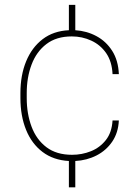

<svg xmlns="http://www.w3.org/2000/svg" viewBox="-20 -664 582 803"><path d="M281.2 -16.6Q322.8 -16.6 360.1 -31.5Q397.5 -46.4 422.6 -78.1Q447.8 -109.9 450.7 -160.2H477.1Q474.6 -108.9 449.5 -71.8Q424.3 -34.7 383.8 -13.9Q343.3 6.8 294.9 9.3V119.6H268.1V9.3Q203.6 5.9 158.2 -28.3Q112.8 -62.5 89.1 -120.8Q65.4 -179.2 65.4 -253.9V-274.4Q65.4 -349.6 89.4 -407.7Q113.3 -465.8 158.4 -500.2Q203.6 -534.7 268.1 -537.6V-643.6H294.9V-537.6Q342.8 -534.7 383.3 -512.9Q423.8 -491.2 449.2 -451.4Q474.6 -411.6 477.1 -354H450.7Q448.2 -406.7 424.1 -441.7Q399.9 -476.6 361.8 -494.1Q323.7 -511.7 280.3 -511.7Q215.8 -511.7 174.1 -479.7Q132.3 -447.8 112.1 -394Q91.8 -340.3 91.8 -274.4V-253.9Q91.8 -188 112.1 -134Q132.3 -80.1 174.3 -48.3Q216.3 -16.6 281.2 -16.6Z"/></svg>

Font: Vazirmatn RD Thin
Style: Regular
Weight: 100
Designer: Saber Rastikerdar
Foundry: Saber Rastikerdar
Version: Version 32.102